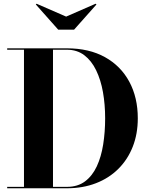

<svg xmlns="http://www.w3.org/2000/svg" viewBox="-20 -1009 801 1029"><path d="M338.5 -750Q457.5 -750 542.5 -702.8Q627.5 -655.5 673 -571Q718.5 -486.5 718.5 -375Q718.5 -291.5 691.5 -222.8Q664.5 -154 614.2 -104Q564 -54 494 -27Q424 0 338.5 0H18.5V-7.5H108.5V-742.5H18.5V-750ZM264 -7.5H338.5Q396.5 -7.5 435.8 -37Q475 -66.5 498.8 -117.5Q522.5 -168.5 533 -235Q543.5 -301.5 543.5 -375Q543.5 -449 531.8 -515.2Q520 -581.5 495.2 -632.5Q470.5 -683.5 431.8 -713Q393 -742.5 338.5 -742.5H264ZM292 -850 172 -985 176 -989 334.5 -920 492.5 -989 497 -985 377 -850Z"/></svg>

Font: Bodoni Moda 28pt
Style: Bold
Weight: 700
Designer: Owen Earl
Foundry: indestructible type
Version: Version 2.005